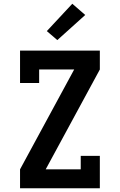

<svg xmlns="http://www.w3.org/2000/svg" viewBox="-20 -1005 640 1025"><path d="M87 0V-101L376 -634H189V-562H87V-735H513V-634L224 -101H411V-173H513V0ZM286 -791 230 -839 366 -985 435 -925Z"/></svg>

Font: Iosevka Plex Etoile
Style: Bold
Weight: 700
Designer: Belleve Invis
Foundry: Belleve Invis
Version: Version 25.1.1; ttfautohint (v1.8.4)